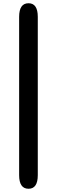

<svg xmlns="http://www.w3.org/2000/svg" viewBox="-20 -878 351 1184"><path d="M156 286Q98 286 98 202V-774Q98 -858 156 -858Q213 -858 213 -774V202Q213 286 156 286Z"/></svg>

Font: Resource Han Rounded JP Heavy
Style: Regular
Weight: 900
Designer: Cyano Hao (round all glyphs); Ryoko NISHIZUKA 西塚涼子 (kana, bopomofo & ideographs); Paul D. Hunt (Latin, Greek & Cyrillic)
Foundry: Cyano Hao
Version: 0.990